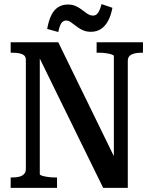

<svg xmlns="http://www.w3.org/2000/svg" viewBox="-20 -916 741 936"><path d="M32 0V-51H42Q61 -51 75.5 -55Q90 -59 98 -68.5Q106 -78 106 -92V-624Q106 -639 97.5 -646Q89 -653 75 -656Q61 -659 42 -659H32V-710H264L552 -120L535 -110V-643Q535 -647 524.5 -650.5Q514 -654 498 -656.5Q482 -659 464 -659H451V-710H677V-659H667Q649 -659 634 -655Q619 -651 611 -642.5Q603 -634 603 -619V0H483L158 -663L174 -673V-67Q174 -63 184.5 -59.5Q195 -56 212 -53.5Q229 -51 245 -51H258V0ZM424 -761Q404 -761 389.5 -766.5Q375 -772 362.5 -780.5Q350 -789 340 -797Q330 -805 321.5 -810.5Q313 -816 303 -816Q293 -816 285 -809.5Q277 -803 272.5 -790.5Q268 -778 264 -760L210 -775Q217 -815 230 -841.5Q243 -868 263.5 -881Q284 -894 312 -894Q330 -894 344 -888.5Q358 -883 370 -875Q382 -867 392 -859Q402 -851 412 -845.5Q422 -840 433 -840Q444 -840 451.5 -846.5Q459 -853 464.5 -865Q470 -877 475 -896L528 -878Q521 -840 506.5 -813.5Q492 -787 471 -774Q450 -761 424 -761Z"/></svg>

Font: Roboto Serif 28pt Condensed Medium
Style: Regular
Weight: 500
Width: 3
Designer: Greg Gazdowicz
Foundry: Commercial Type
Version: Version 1.008